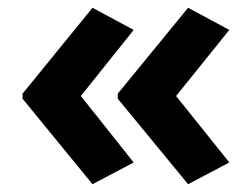

<svg xmlns="http://www.w3.org/2000/svg" viewBox="-20 -521 647 494"><path d="M38 -280 218 -501 324 -444 188 -274 324 -103 218 -47 38 -267ZM283 -280 464 -501 570 -444 433 -274 570 -103 464 -47 283 -267Z"/></svg>

Font: Noto Sans Thai Looped
Style: Bold
Weight: 700
Designer: Sasikarn Vongin, Ben Mitchell
Foundry: The Fontpad Ltd
Version: Version 1.001; ttfautohint (v1.8.4.7-5d5b)